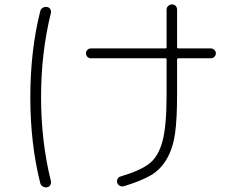

<svg xmlns="http://www.w3.org/2000/svg" viewBox="-20 -793 1040 856"><path d="M384.8 -533.2Q376 -533.2 369.6 -539.6Q363.3 -545.9 363.3 -555.2Q363.3 -564.5 369.6 -570.8Q376 -577.1 384.8 -577.1H717.8Q722.7 -577.1 722.7 -582V-750Q722.7 -759.8 730 -766.6Q737.3 -773.4 747.1 -773.4Q756.8 -773.4 763.2 -766.6Q769.5 -759.8 769.5 -750V-582Q769.5 -577.1 775.4 -577.1H919.9Q928.7 -577.1 935.5 -570.8Q942.4 -564.5 942.4 -555.2Q942.4 -545.9 935.5 -539.6Q928.7 -533.2 919.9 -533.2H775.4Q770.5 -533.2 769.5 -528.3V-368.2Q769.5 -261.7 760.3 -196.8Q751 -131.8 723.6 -84.5Q696.3 -37.1 651.9 -11.2Q607.4 14.6 532.2 37.1Q523.4 40 514.6 35.6Q505.9 31.2 502.9 22.5Q500 14.6 503.9 5.4Q507.8 -3.9 516.6 -5.9Q605.5 -32.2 646 -64Q686.5 -95.7 704.6 -164.1Q722.7 -232.4 722.7 -368.2V-528.3Q722.7 -533.2 717.8 -533.2ZM189.5 42Q179.7 43.9 170.4 38.1Q161.1 32.2 159.2 22.5Q115.2 -152.3 115.2 -359.9Q115.2 -567.4 159.2 -742.2Q161.1 -752 169.9 -757.8Q178.7 -763.7 189.5 -761.7Q199.2 -760.7 204.1 -752.4Q209 -744.1 207 -735.4Q163.1 -558.6 163.1 -360.4Q163.1 -162.1 207 14.6Q209 23.4 204.1 32.2Q199.2 41 189.5 42Z"/></svg>

Font: Rounded-L Mgen+ 1mn light
Style: Regular
Weight: 200
Designer: [Source Han Sans]
Ryoko NISHIZUKA  (kana & ideographs); Paul D. Hunt (Latin, Greek & Cyrillic); Wenlong ZHANG  (bopomofo
Version: Version 1.059.20150602